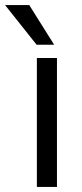

<svg xmlns="http://www.w3.org/2000/svg" viewBox="-68 -735 321 755"><path d="M156 0H77V-507H156ZM145 -559H76L-48 -715H47Z"/></svg>

Font: Hind Vadodara
Style: Regular
Weight: 400
Designer: Hitesh Malaviya
Foundry: Indian Type Foundry
Version: Version 1.001;PS 1.0;hotconv 1.0.86;makeotf.lib2.5.63406; tt